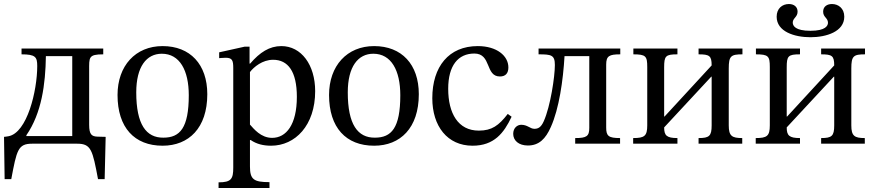

<svg xmlns="http://www.w3.org/2000/svg" viewBox="-20 -714 4352 954"><path d="M364 0C433 0 440 32 467 176H500L505 -34L465 -35C436 -36 423 -45 423 -94V-364C423 -429 419 -444 493 -444V-473H87V-444C156 -444 165 -431 165 -386C165 -263 115 -54 22 -37C13 -35 7 -35 0 -34L3 176H36C63 33 69 0 139 0ZM339 -38H111V-42C187 -152 206 -296 208 -435H339Z M788 -485C653 -485 564 -387 564 -242C564 -80 648 10 788 10C918 10 1010 -78 1010 -246C1010 -394 925 -485 788 -485ZM784 -447C873 -447 918 -364 918 -241C918 -78 874 -30 792 -30C706 -29 657 -96 657 -255C657 -383 708 -447 784 -447Z M1220 -482H1195L1069 -454V-425C1069 -425 1088 -427 1101 -427C1134 -427 1139 -414 1139 -376V119C1139 175 1129 192 1066 192V220H1319V191C1241 191 1222 178 1222 113V-18H1226C1255 2 1289 10 1327 10C1447 10 1546 -91 1546 -261C1546 -392 1477 -485 1378 -485C1319 -485 1271 -454 1223 -398H1220ZM1222 -356C1241 -381 1284 -417 1337 -417C1411 -417 1455 -359 1455 -233C1455 -94 1402 -29 1332 -29C1276 -29 1241 -74 1222 -95Z M1839 -485C1704 -485 1615 -387 1615 -242C1615 -80 1699 10 1839 10C1969 10 2061 -78 2061 -246C2061 -394 1976 -485 1839 -485ZM1835 -447C1924 -447 1969 -364 1969 -241C1969 -78 1925 -30 1843 -30C1757 -29 1708 -96 1708 -255C1708 -383 1759 -447 1835 -447Z M2503 -148C2458 -90 2424 -65 2359 -65C2256 -65 2207 -151 2207 -273C2207 -388 2256 -448 2337 -448C2423 -448 2390 -334 2464 -334C2492 -334 2506 -350 2506 -379C2506 -437 2448 -485 2354 -485C2210 -485 2128 -383 2128 -226C2128 -87 2203 10 2328 10C2435 10 2484 -53 2522 -134Z M3062 -473H2656V-444C2719 -444 2737 -441 2737 -391C2737 -333 2715 -186 2682 -112C2668 -80 2653 -74 2635 -74C2614 -74 2601 -94 2570 -94C2550 -94 2530 -78 2530 -49C2530 -16 2557 9 2603 9C2658 9 2691 -24 2717 -83C2758 -174 2778 -315 2785 -435H2908V-79C2908 -37 2895 -28 2838 -28V0H3061V-28C3004 -28 2992 -38 2992 -80V-393C2992 -436 3007 -444 3062 -444Z M3669 -473H3451V-444C3505 -444 3516 -437 3516 -389L3282 -135H3280V-379C3280 -436 3287 -444 3346 -444V-473H3127V-444C3189 -444 3196 -435 3196 -381V-91C3196 -38 3182 -28 3126 -28V0H3346V-28C3292 -28 3280 -41 3280 -81L3514 -333H3516V-91C3516 -38 3504 -28 3451 -28V0H3668V-28C3617 -28 3601 -38 3601 -91V-374C3601 -436 3612 -444 3669 -444Z M4278 -473H4060V-444C4114 -444 4125 -437 4125 -389L3891 -135H3889V-379C3889 -436 3896 -444 3955 -444V-473H3736V-444C3798 -444 3805 -435 3805 -381V-91C3805 -38 3791 -28 3735 -28V0H3955V-28C3901 -28 3889 -41 3889 -81L4123 -333H4125V-91C4125 -38 4113 -28 4060 -28V0H4277V-28C4226 -28 4210 -38 4210 -91V-374C4210 -436 4221 -444 4278 -444ZM4007 -561C3931 -561 3919 -586 3919 -602C3919 -624 3943 -629 3943 -656C3943 -681 3924 -694 3900 -694C3867 -694 3839 -672 3839 -631C3839 -557 3927 -529 4007 -529C4086 -529 4175 -557 4175 -631C4175 -673 4145 -694 4114 -694C4090 -694 4070 -682 4070 -656C4070 -628 4094 -625 4094 -601C4094 -587 4083 -561 4007 -561Z"/></svg>

Font: STIX Two Math
Style: Regular
Weight: 400
Designer: Ross Mills, John Hudson & Paul Hanslow, Tiro Typeworks Ltd; with portions MicroPress Inc., with additions and correction
Foundry: Tiro Typeworks Ltd
Version: Version 2.02 b142